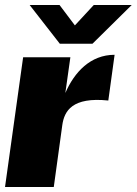

<svg xmlns="http://www.w3.org/2000/svg" viewBox="-21 -744 544 764"><path d="M352 -724 277 -643 216 -724H97L217 -570H347L503 -724ZM-1 0H193L227 -247C235 -302 266 -359 410 -344L435 -526C339 -526 275 -457 239 -374L259 -516H71Z"/></svg>

Font: United Sans Black
Style: Italic
Weight: 900
Italic angle: -8°
Designer: Pablo Impallari, Rodrigo Fuenzalida (Modified by Dan O. Williams)
Version: Version 1.000;PS 001.000;hotconv 1.0.88;makeotf.lib2.5.64775